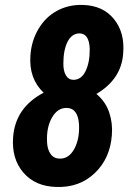

<svg xmlns="http://www.w3.org/2000/svg" viewBox="-20 -741 536 771"><path d="M474.6 -525.9Q467.3 -422.9 367.2 -363.8Q403.8 -333 418.5 -289.6Q433.1 -246.1 429.2 -198.7Q422.4 -105 360.8 -46.1Q299.3 12.7 207 9.8Q121.6 7.8 73.7 -48.1Q25.9 -104 32.7 -190.9Q42 -309.6 155.3 -368.7Q95.7 -424.8 102.1 -517.6Q106 -576.7 134.3 -624.5Q162.6 -672.4 208.7 -697.5Q254.9 -722.7 312 -721.2Q393.1 -719.2 437.5 -664.6Q481.9 -609.9 474.6 -525.9ZM297.4 -239.7Q293.5 -306.6 248.5 -307.6Q211.4 -308.6 188.7 -268.8Q166 -229 168.9 -171.4Q169.9 -141.6 182.9 -123Q195.8 -104.5 219.2 -104Q256.3 -103 278.1 -142.6Q299.8 -182.1 297.4 -239.7ZM340.3 -544.4Q338.4 -606 299.8 -606.9Q268.6 -606.9 251.5 -573.7Q234.4 -540.5 234.4 -484.9Q234.4 -456.1 244.6 -438.5Q254.9 -420.9 274.4 -420.4Q306.6 -420.4 323.7 -455.6Q340.8 -490.7 340.3 -544.4Z"/></svg>

Font: TypoPRO Roboto
Style: Bold Italic
Weight: 700
Italic angle: -12°
Designer: Google
Version: Version 2.136; 2016